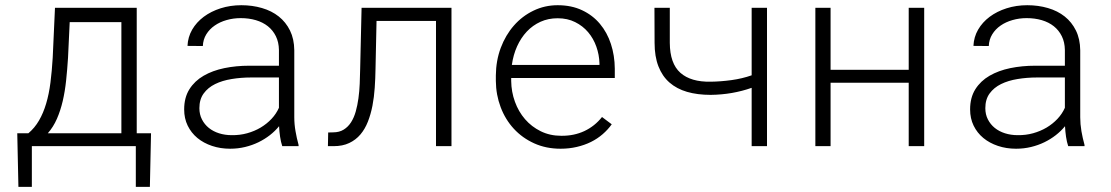

<svg xmlns="http://www.w3.org/2000/svg" viewBox="-20 -558 4241 733"><path d="M88.4 -49.3Q112.3 -69.3 128.9 -97.9Q145.5 -126.5 156.2 -162.6Q167 -198.7 172.6 -242.7Q178.2 -286.6 181.2 -337.4L189.9 -528.3H502V-49.3H556.6L552.2 155.3H498.5V0H101.6V155.3H50.3L45.9 -49.3ZM239.7 -337.4Q236.8 -292 232.4 -250.5Q228 -209 219.5 -172.4Q210.9 -135.7 197.3 -104.5Q183.6 -73.2 162.6 -49.3H443.4V-473.6H246.1Z M1057.6 0Q1052.2 -16.1 1049.3 -35.9Q1046.4 -55.7 1045.4 -76.2Q1030.3 -57.6 1010.3 -42Q990.2 -26.4 966.6 -14.9Q942.9 -3.4 915.5 3.2Q888.2 9.8 858.4 9.8Q821.3 9.8 789.3 -1Q757.3 -11.7 733.6 -31.2Q710 -50.8 696.5 -78.4Q683.1 -106 683.1 -140.1Q683.1 -185.5 703.1 -217.3Q723.1 -249 757.3 -268.8Q791.5 -288.6 836.4 -297.9Q881.3 -307.1 930.7 -307.1H1044.9V-367.2Q1044.4 -397 1033.2 -419.7Q1022 -442.4 1002.7 -457.8Q983.4 -473.1 956.8 -481Q930.2 -488.8 898.9 -488.8Q870.6 -488.8 845 -481.4Q819.3 -474.1 799.6 -460.4Q779.8 -446.8 767.6 -427Q755.4 -407.2 754.4 -382.3L695.8 -382.8Q697.3 -416.5 713.6 -444.8Q730 -473.1 757.8 -493.9Q785.6 -514.6 822.5 -526.4Q859.4 -538.1 901.4 -538.1Q943.4 -538.1 980.2 -527.3Q1017.1 -516.6 1044.2 -495.1Q1071.3 -473.6 1087.2 -441.4Q1103 -409.2 1103.5 -366.2V-110.4Q1103.5 -84 1108.2 -57.1Q1112.8 -30.3 1119.6 -5.9L1120.1 0ZM864.7 -42Q895.5 -41.5 923.6 -49.3Q951.7 -57.1 975.1 -71Q998.5 -85 1016.6 -104.2Q1034.7 -123.5 1044.9 -146.5V-262.2H938.5Q899.9 -262.2 864.3 -256.3Q828.6 -250.5 801.3 -237.1Q773.9 -223.6 757.6 -201.2Q741.2 -178.7 741.2 -145Q741.2 -121.1 751 -102.1Q760.7 -83 777.3 -69.6Q793.9 -56.2 816.4 -49.1Q838.9 -42 864.7 -42Z M1703.6 -528.3V0H1644.5V-478H1417.5L1413.6 -294.9Q1413.1 -258.8 1410.6 -222.9Q1408.2 -187 1401.9 -154.3Q1395.5 -121.6 1384.5 -93.5Q1373.5 -65.4 1356 -44.7Q1338.4 -23.9 1313.2 -12Q1288.1 0 1253.4 0H1231.9L1232.9 -52.2L1251.5 -52.7Q1275.4 -52.7 1292.2 -63.2Q1309.1 -73.7 1320.3 -91.3Q1331.5 -108.9 1338.1 -132.3Q1344.7 -155.8 1348.4 -182.6Q1352.1 -209.5 1353.3 -238.3Q1354.5 -267.1 1355 -294.9L1360.4 -528.3Z M2120.1 9.8Q2064.9 9.8 2019.5 -10.7Q1974.1 -31.2 1941.7 -66.4Q1909.2 -101.6 1891.4 -148.7Q1873.5 -195.8 1873 -249V-270Q1873.5 -326.7 1891.8 -375.5Q1910.2 -424.3 1941.9 -460.4Q1973.6 -496.6 2016.6 -517.3Q2059.6 -538.1 2108.9 -538.1Q2161.6 -538.1 2202.1 -519Q2242.7 -500 2270.3 -467Q2297.9 -434.1 2312.3 -390.1Q2326.7 -346.2 2327.1 -295.9V-260.3H1931.6V-249Q1932.1 -207.5 1945.8 -169.7Q1959.5 -131.8 1984.4 -103Q2009.3 -74.2 2044.4 -56.9Q2079.6 -39.6 2122.6 -39.6Q2171.4 -39.1 2210.9 -57.6Q2250.5 -76.2 2278.3 -111.3L2315.4 -83.5Q2300.8 -63 2280.8 -45.7Q2260.7 -28.3 2236.1 -16.1Q2211.4 -3.9 2182.1 2.9Q2152.8 9.8 2120.1 9.8ZM2108.9 -488.3Q2073.2 -488.3 2043.5 -474.9Q2013.7 -461.4 1991.2 -437.5Q1968.8 -413.6 1954.1 -381.1Q1939.5 -348.6 1934.1 -310.1H2268.6V-316.4Q2267.6 -349.1 2256.6 -380.1Q2245.6 -411.1 2225.3 -435.1Q2205.1 -459 2175.8 -473.6Q2146.5 -488.3 2108.9 -488.3Z M2908.2 0H2849.6V-222.7Q2813.5 -210 2774.2 -203.1Q2734.9 -196.3 2693.4 -195.8Q2642.6 -195.8 2603 -207.3Q2563.5 -218.8 2535.9 -242.9Q2508.3 -267.1 2493.7 -304.7Q2479 -342.3 2479 -394.5L2478.5 -528.3H2537.1V-394.5Q2537.6 -315.4 2577.6 -280Q2617.7 -244.6 2693.4 -246.1Q2731.9 -246.6 2772.7 -252.2Q2813.5 -257.8 2849.6 -270.5V-528.3H2908.2Z M3508.3 0H3449.2V-242.2H3150.9V0H3092.8V-528.3H3150.9V-291.5H3449.2V-528.3H3508.3Z M4058.1 0Q4052.7 -16.1 4049.8 -35.9Q4046.9 -55.7 4045.9 -76.2Q4030.8 -57.6 4010.7 -42Q3990.7 -26.4 3967 -14.9Q3943.4 -3.4 3916 3.2Q3888.7 9.8 3858.9 9.8Q3821.8 9.8 3789.8 -1Q3757.8 -11.7 3734.1 -31.2Q3710.4 -50.8 3697 -78.4Q3683.6 -106 3683.6 -140.1Q3683.6 -185.5 3703.6 -217.3Q3723.6 -249 3757.8 -268.8Q3792 -288.6 3836.9 -297.9Q3881.8 -307.1 3931.2 -307.1H4045.4V-367.2Q4044.9 -397 4033.7 -419.7Q4022.5 -442.4 4003.2 -457.8Q3983.9 -473.1 3957.3 -481Q3930.7 -488.8 3899.4 -488.8Q3871.1 -488.8 3845.5 -481.4Q3819.8 -474.1 3800 -460.4Q3780.3 -446.8 3768.1 -427Q3755.9 -407.2 3754.9 -382.3L3696.3 -382.8Q3697.8 -416.5 3714.1 -444.8Q3730.5 -473.1 3758.3 -493.9Q3786.1 -514.6 3823 -526.4Q3859.9 -538.1 3901.9 -538.1Q3943.8 -538.1 3980.7 -527.3Q4017.6 -516.6 4044.7 -495.1Q4071.8 -473.6 4087.6 -441.4Q4103.5 -409.2 4104 -366.2V-110.4Q4104 -84 4108.6 -57.1Q4113.3 -30.3 4120.1 -5.9L4120.6 0ZM3865.2 -42Q3896 -41.5 3924.1 -49.3Q3952.1 -57.1 3975.6 -71Q3999 -85 4017.1 -104.2Q4035.2 -123.5 4045.4 -146.5V-262.2H3939Q3900.4 -262.2 3864.7 -256.3Q3829.1 -250.5 3801.8 -237.1Q3774.4 -223.6 3758.1 -201.2Q3741.7 -178.7 3741.7 -145Q3741.7 -121.1 3751.5 -102.1Q3761.2 -83 3777.8 -69.6Q3794.4 -56.2 3816.9 -49.1Q3839.4 -42 3865.2 -42Z"/></svg>

Font: Roboto Mono Light
Style: Regular
Weight: 300
Designer: Google
Version: Version 2.000985; 2015; ttfautohint (v1.3)